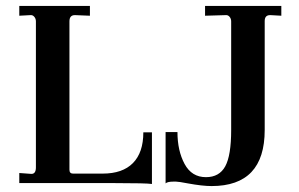

<svg xmlns="http://www.w3.org/2000/svg" viewBox="-20 -617 1009 647"><path d="M492 3Q474 0 368 0H45V-34L86 -31Q101 -31 101 -53V-545Q101 -554 95.5 -560.5Q90 -567 82 -566L45 -564V-597H283V-564L234 -566H232Q214 -566 214 -545V-45Q214 -32 226 -32H326Q393 -32 428 -67.5Q463 -103 463 -171H492ZM693 10Q662 10 613 1Q582 -5 573 -5H565Q544 -5 538 1V-172H578Q578 -109 602 -64.5Q626 -20 674 -20Q719 -20 739 -56.5Q759 -93 759 -179V-545Q759 -554 753.5 -560.5Q748 -567 740 -566L671 -564V-597H928V-564L892 -566H890Q872 -566 872 -546V-179Q872 10 693 10Z"/></svg>

Font: UnnaMedium
Style: Regular
Weight: 500
Designer: Jorge de Buen Unna
Foundry: Omnibus-Type
Version: Version 2.008;hotconv 1.0.109;makeotfexe 2.5.65596